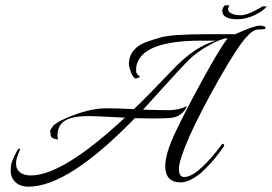

<svg xmlns="http://www.w3.org/2000/svg" viewBox="-20 -673 1018 718"><path d="M484 -231Q236 25 87 25Q55 25 37.5 8Q20 -9 20 -35Q20 -41 21 -53Q22 -65 34.5 -91Q47 -117 50 -117Q58 -118 53 -109Q40 -80 40 -64Q40 -48 45 -40Q58 -17 96 -17Q215 -17 447 -233Q333 -239 314 -239Q238 -239 213 -214Q195 -196 195 -166Q195 -158 197 -151Q182 -154 176.5 -157Q171 -160 169 -167Q170 -175 168 -179.5Q166 -184 170.5 -190Q175 -196 176.5 -199.5Q178 -203 184.5 -207.5Q191 -212 194.5 -214.5Q198 -217 205.5 -221Q213 -225 217 -226.5Q221 -228 229 -232Q312 -268 379 -268Q420 -268 481 -265Q547 -329 628 -414.5Q709 -500 788 -521H733Q509 -521 490 -426Q489 -419 489 -407.5Q489 -396 501 -389Q506 -386 497 -382Q488 -378 485 -380Q475 -387 468.5 -406Q462 -425 462 -432Q462 -463 479.5 -484Q497 -505 526 -515.5Q555 -526 579 -532.5Q603 -539 642 -542Q697 -545 747 -545H856Q858 -545 857 -544Q930 -577 949.5 -577Q969 -577 972 -571.5Q975 -566 969 -564.5Q963 -563 954 -563Q945 -563 940 -562Q924 -559 905 -538Q872 -505 801 -380.5Q730 -256 686 -158Q686 -157 685 -155Q649 -72 649 -41.5Q649 -11 669 -11Q696 -11 735.5 -48Q775 -85 807 -130Q812 -138 816.5 -134Q821 -130 815 -122Q801 -103 797 -98Q793 -93 784 -81.5Q775 -70 768 -62.5Q761 -55 750.5 -44.5Q740 -34 731 -26Q688 9 656 9Q598 9 598 -52Q598 -98 635.5 -177.5Q673 -257 736.5 -373Q800 -489 831 -530Q806 -529 758.5 -502Q711 -475 681 -444Q651 -413 595 -351Q539 -289 515 -263Q575 -261 611.5 -261Q648 -261 679 -276Q673 -260 656.5 -246.5Q640 -233 612.5 -231.5Q585 -230 550 -230Q515 -230 484 -231ZM869 -601Q811 -601 811 -633Q811 -638 815 -645.5Q819 -653 823 -653H838Q827 -635 840.5 -625.5Q854 -616 880.5 -616Q907 -616 962 -649H978Q963 -631 931 -616Q899 -601 869 -601Z"/></svg>

Font: Italianno
Style: Regular
Weight: 400
Designer: Robert E. Leuschke
Foundry: Robert E. Leuschke
Version: Version 1.003